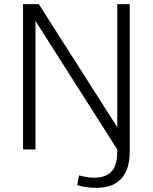

<svg xmlns="http://www.w3.org/2000/svg" viewBox="-20 -720 736 925"><path d="M444 185Q423 185 399 182Q375 179 352 172L361 125Q379 130 397 133Q415 136 432 136Q491 136 518 105.5Q545 75 545 9V0L151 -619V0H91V-700H167L545 -107V-700H605V9Q605 96 564.5 140.5Q524 185 444 185Z"/></svg>

Font: Pathway Extreme 28pt ExtraLight
Style: Regular
Weight: 250
Designer: Eduardo Rodriguez Tunni
Foundry: Eduardo Rodriguez Tunni
Version: Version 1.001;gftools[0.9.26]